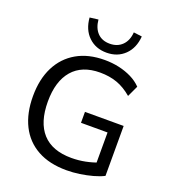

<svg xmlns="http://www.w3.org/2000/svg" viewBox="-165 -1058 1060 1189"><g transform="rotate(20 364.5 -463.5)"><path d="M410 9Q297 9 218.5 -34.5Q140 -78 99.5 -159Q59 -240 59 -352Q59 -464 100 -545Q141 -626 217.5 -670Q294 -714 401 -714Q451 -714 496 -704Q541 -694 579.5 -675Q618 -656 646 -627L612 -554Q564 -595 513.5 -613Q463 -631 401 -631Q282 -631 219.5 -558.5Q157 -486 157 -352Q157 -215 221.5 -144Q286 -73 413 -73Q460 -73 504.5 -82Q549 -91 590 -107L570 -57V-298H395V-370H650V-41Q621 -26 581 -15Q541 -4 497 2.5Q453 9 410 9ZM394 -760Q322 -760 275 -805.5Q228 -851 222 -929L278 -936Q283 -881 313 -850Q343 -819 394 -819Q444 -819 475.5 -850Q507 -881 511 -936L566 -929Q560 -851 513 -805.5Q466 -760 394 -760Z"/></g></svg>

Font: Nunito Sans 12pt Medium
Style: Regular
Weight: 500
Designer: Vernon Adams
Foundry: Vernon Adams
Version: Version 3.101;gftools[0.9.27]